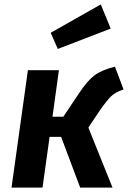

<svg xmlns="http://www.w3.org/2000/svg" viewBox="-20 -847 589 867"><path d="M538 -443Q501 -431 481.5 -412Q462 -393 430 -347L379 -271L488 0H342L256 -229H204L172 0H32L106 -530H246L217 -320H266L339 -429Q375 -483 407 -507Q439 -531 499 -546ZM480 -718 241 -626 209 -699 435 -827Z"/></svg>

Font: Fira Sans SemiBold
Style: Italic
Weight: 600
Italic angle: -8°
Designer: bBox Type GmbH & Carrois Corporate GbR & Edenspiekermann AG
Foundry: bBox Type GmbH & Carrois Corporate GbR & Edenspiekermann AG
Version: Version 4.301